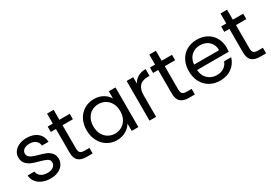

<svg xmlns="http://www.w3.org/2000/svg" viewBox="19 -1488 3245 2298"><g transform="rotate(-30 1641.5 -338.5)"><path d="M271 9Q208 9 158 -12.5Q108 -34 79 -72.5Q50 -111 47 -161H141Q145 -120 179.5 -94Q214 -68 270 -68Q322 -68 352 -91Q382 -114 382 -149Q382 -185 350 -202.5Q318 -220 251 -237Q190 -253 151.5 -269.5Q113 -286 85.5 -318.5Q58 -351 58 -404Q58 -446 83 -481Q108 -516 154 -536.5Q200 -557 259 -557Q350 -557 406 -511Q462 -465 466 -385H375Q372 -428 340.5 -454Q309 -480 256 -480Q207 -480 178 -459Q149 -438 149 -404Q149 -377 166.5 -359.5Q184 -342 210.5 -331.5Q237 -321 284 -308Q343 -292 380 -276.5Q417 -261 443.5 -230Q470 -199 471 -149Q471 -104 446 -68Q421 -32 375.5 -11.5Q330 9 271 9Z M710 -473V-150Q710 -110 727 -93.5Q744 -77 786 -77H853V0H771Q695 0 657 -35Q619 -70 619 -150V-473H548V-548H619V-686H710V-548H853V-473Z M929 -276Q929 -360 963 -423.5Q997 -487 1056.5 -522Q1116 -557 1189 -557Q1261 -557 1314 -526Q1367 -495 1393 -448V-548H1485V0H1393V-102Q1366 -54 1312.5 -22.5Q1259 9 1188 9Q1115 9 1056 -27Q997 -63 963 -128Q929 -193 929 -276ZM1393 -275Q1393 -337 1368 -383Q1343 -429 1300.5 -453.5Q1258 -478 1207 -478Q1156 -478 1114 -454Q1072 -430 1047 -384Q1022 -338 1022 -276Q1022 -213 1047 -166.5Q1072 -120 1114 -95.5Q1156 -71 1207 -71Q1258 -71 1300.5 -95.5Q1343 -120 1368 -166.5Q1393 -213 1393 -275Z M1730 -459Q1754 -506 1798.5 -532Q1843 -558 1907 -558V-464H1883Q1730 -464 1730 -298V0H1639V-548H1730Z M2123 -473V-150Q2123 -110 2140 -93.5Q2157 -77 2199 -77H2266V0H2184Q2108 0 2070 -35Q2032 -70 2032 -150V-473H1961V-548H2032V-686H2123V-548H2266V-473Z M2876 -295Q2876 -269 2873 -240H2435Q2440 -159 2490.5 -113.5Q2541 -68 2613 -68Q2672 -68 2711.5 -95.5Q2751 -123 2767 -169H2865Q2843 -90 2777 -40.5Q2711 9 2613 9Q2535 9 2473.5 -26Q2412 -61 2377 -125.5Q2342 -190 2342 -275Q2342 -360 2376 -424Q2410 -488 2471.5 -522.5Q2533 -557 2613 -557Q2691 -557 2751 -523Q2811 -489 2843.5 -429.5Q2876 -370 2876 -295ZM2782 -314Q2782 -366 2759 -403.5Q2736 -441 2696.5 -460.5Q2657 -480 2609 -480Q2540 -480 2491.5 -436Q2443 -392 2436 -314Z M3107 -473V-150Q3107 -110 3124 -93.5Q3141 -77 3183 -77H3250V0H3168Q3092 0 3054 -35Q3016 -70 3016 -150V-473H2945V-548H3016V-686H3107V-548H3250V-473Z"/></g></svg>

Font: MSTAGE
Style: Regular
Weight: 400
Designer: Ninad Kale (Devanagari), Jonny Pinhorn (Latin)
Foundry: Indian Type Foundry
Version: 4.004